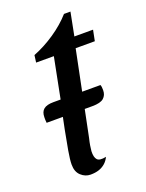

<svg xmlns="http://www.w3.org/2000/svg" viewBox="-123 -669 572 753"><g transform="rotate(-20 163.0 -293.0)"><path d="M123 21Q101 21 83.5 5Q66 -11 66 -41Q66 -61 72.5 -98.5Q79 -136 87.5 -179Q96 -222 105 -261Q114 -300 118 -323L146 -465H72L76 -495Q122 -513 165.5 -542.5Q209 -572 240 -607H267L248 -510H326L317 -465H237L166 -116Q162 -100 160 -87.5Q158 -75 157 -64Q156 -39 165.5 -28.5Q175 -18 203 -24Q196 -9 184.5 1Q173 11 158 16Q143 21 123 21ZM30 -229Q29 -235 29 -242Q29 -249 29 -252Q29 -275 42 -285.5Q55 -296 82 -296H279Q281 -292 281.5 -285Q282 -278 282 -273Q282 -253 268.5 -241Q255 -229 221 -229Z"/></g></svg>

Font: Sansita Swashed Light
Style: Regular
Weight: 300
Designer: Pablo Cosgaya
Foundry: Omnibus-Type
Version: Version 1.003